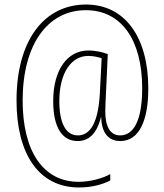

<svg xmlns="http://www.w3.org/2000/svg" viewBox="-20 -734 726 848"><path d="M635 -344C635 -568 533 -714 360 -714C177 -714 53 -559 53 -290C53 -57 149 94 329 94C382 94 431 82 467 63V35C431 55 376 69 327 69C170 69 80 -67 80 -290C80 -538 191 -689 359 -689C516 -689 608 -558 608 -344C608 -204 571 -136 511 -136C466 -136 445 -176 445 -241C445 -265 447 -300 448 -321L456 -495C435 -503 403 -511 370 -511C279 -511 215 -428 215 -287C215 -169 256 -111 323 -111C368 -111 407 -139 426 -217H427C428 -152 456 -111 511 -111C593 -111 635 -198 635 -344ZM242 -287C242 -414 296 -487 370 -487C392 -487 412 -482 429 -477L421 -322C414 -189 377 -136 324 -136C270 -136 242 -192 242 -287Z"/></svg>

Font: Noto Sans Myanmar UI Condensed Thin
Style: Regular
Weight: 100
Width: 3
Designer: Monotype Design Team
Foundry: Monotype Imaging Inc.
Version: Version 2.103